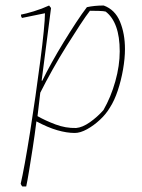

<svg xmlns="http://www.w3.org/2000/svg" viewBox="-20 -476 514 696"><path d="M61 200Q57 196 55 190Q61 165 70 115.5Q79 66 89 3Q99 -60 108.5 -127Q118 -194 126 -255Q134 -316 138.5 -362Q143 -408 143 -428L60 -411Q56 -415 56 -423Q73 -426 102.5 -435Q132 -444 158 -456L165 -447L131 -184L133 -183Q147 -212 167.5 -249Q188 -286 211 -323.5Q234 -361 256 -394.5Q278 -428 295 -450Q322 -456 356 -456Q397 -441 415 -397.5Q433 -354 433 -298Q433 -264 426 -224Q419 -184 407 -148Q395 -112 379 -87Q365 -63 342.5 -42Q320 -21 295.5 -7.5Q271 6 251 6Q222 6 187.5 -4Q153 -14 112 -36Q106 13 98.5 61Q91 109 85 145.5Q79 182 75 200ZM256 -12Q279 -14 306 -33Q333 -52 355 -77Q382 -124 398 -181Q414 -238 414 -290Q414 -343 401 -379Q388 -415 363 -434Q356 -436 338 -436.5Q320 -437 306 -437Q292 -419 270 -385.5Q248 -352 222 -310.5Q196 -269 171 -224.5Q146 -180 126 -140L116 -55Q144 -39 181 -25Q218 -11 256 -12Z"/></svg>

Font: Labrada Thin
Style: Italic
Weight: 100
Italic angle: -7°
Designer: Mercedes Jáuregui
Foundry: Omnibus-Type Team
Version: Version 1.000; ttfautohint (v1.8.4.7-5d5b)